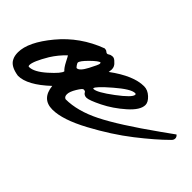

<svg xmlns="http://www.w3.org/2000/svg" viewBox="-71 -604 875 875"><g transform="rotate(45 366.5 -166.5)"><path d="M270 18Q201 18 193 -58Q110 20 50 20Q-4 12 -18 -18Q-26 -33 -26 -56Q-26 -122 50 -213.5Q126 -305 241 -348Q251 -348 256 -343.5Q261 -339 265 -338.5Q269 -338 275.5 -342.5Q282 -347 293 -347.5Q304 -348 316 -335Q332 -322 332 -303Q332 -297 330 -285Q422 -353 490 -353Q514 -353 534.5 -334Q555 -315 555 -297Q555 -264 508 -222.5Q461 -181 409.5 -155.5Q358 -130 341 -130Q324 -130 317 -145Q313 -148 306 -148Q299 -148 283 -121.5Q267 -95 267 -78.5Q267 -62 279 -58Q355 -58 444 -102.5Q533 -147 690 -259Q701 -267 723.5 -283Q746 -299 750 -302Q759 -295 759 -285Q759 -275 750 -267Q700 -217 620.5 -155Q541 -93 438 -37.5Q335 18 270 18ZM57 -44Q89 -44 136 -86Q183 -128 185 -144Q173 -154 159.5 -180.5Q146 -207 145 -207Q114 -178 90 -140Q52 -76 52 -52Q52 -44 57 -44ZM483 -302Q457 -302 395 -248.5Q333 -195 333 -183Q333 -181 336 -181Q358 -181 423.5 -230Q489 -279 489 -297Q489 -302 483 -302ZM273 -289Q263 -289 231.5 -258Q200 -227 200 -215Q200 -212 206 -203Q212 -194 215 -194Q232 -194 253.5 -235Q275 -276 275 -282.5Q275 -289 273 -289Z"/></g></svg>

Font: Mr Dafoe
Style: Regular
Weight: 400
Designer: Alejandro Paul
Foundry: Alejandro Paul
Version: Version 1.000